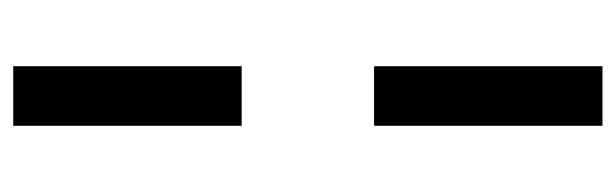

<svg xmlns="http://www.w3.org/2000/svg" viewBox="-340 -470 930 290"><g transform="rotate(90 125.0 -325.0)"><path d="M80 -425V-770H170V-425ZM80 120V-225H170V120Z"/></g></svg>

Font: Radio Canada Big
Style: Regular
Weight: 400
Designer: Étienne Aubert Bonn
Foundry: Coppers and Brasses
Version: Version 1.001